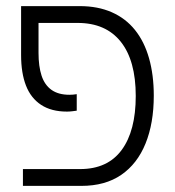

<svg xmlns="http://www.w3.org/2000/svg" viewBox="-20 -608 572 628"><path d="M55 0V-55H242Q332 -55 378 -117.5Q424 -180 424 -294Q424 -410 375 -471.5Q326 -533 234 -533H75V-588H241Q300 -588 345.5 -568Q391 -548 421.5 -510Q452 -472 467.5 -417.5Q483 -363 483 -295Q483 -205 456 -138.5Q429 -72 376.5 -36Q324 0 246 0ZM199 -243Q148 -243 114.5 -265Q81 -287 65 -328Q49 -369 49 -428V-588H106V-435Q106 -391 116 -360.5Q126 -330 148.5 -314Q171 -298 207 -298Q213 -298 219 -298.5Q225 -299 231 -300V-246Q224 -245 215.5 -244Q207 -243 199 -243Z"/></svg>

Font: Noto Sans Hebrew SemiCondensed Light
Style: Regular
Weight: 300
Width: 4
Designer: Monotype Design Team
Foundry: Monotype Imaging Inc.
Version: Version 2.003